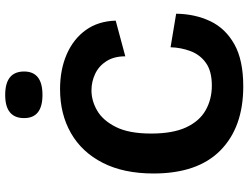

<svg xmlns="http://www.w3.org/2000/svg" viewBox="-126 -794 934 721"><g transform="rotate(-90 340.5 -433.0)"><path d="M377 14Q224 14 137 -71.5Q50 -157 50 -323Q50 -435 90 -513.5Q130 -592 201.5 -633Q273 -674 367 -674Q440 -674 497.5 -649Q555 -624 588.5 -577.5Q622 -531 624 -465L490 -429Q490 -471 472 -499.5Q454 -528 424.5 -542Q395 -556 362 -556Q323 -556 286 -534.5Q249 -513 224.5 -464Q200 -415 200 -332Q200 -250 223.5 -200Q247 -150 288 -127Q329 -104 380 -104Q434 -104 465 -126Q496 -148 509.5 -184Q523 -220 524 -259L650 -238Q649 -167 622 -110Q595 -53 535.5 -19.5Q476 14 377 14ZM345 -740Q258 -740 258 -809Q258 -880 345 -880Q433 -880 433 -809Q433 -740 345 -740Z"/></g></svg>

Font: Bricolage Grotesque 12pt Bricolage Grotesque 10pt Regular
Style: Bold
Weight: 700
Designer: Mathieu Triay
Foundry: Atelier Triay
Version: Version 1.001; ttfautohint (v1.8.4.7-5d5b);gftools[0.9.33.de